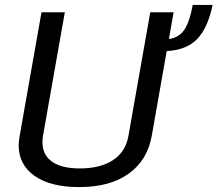

<svg xmlns="http://www.w3.org/2000/svg" viewBox="-20 -750 886 782"><path d="M659 -542 598 -196Q580 -97 504 -42.5Q428 12 302 12Q186 12 121 -33.5Q56 -79 56 -159Q56 -170 60 -196L149 -700H244L155 -196Q153 -187 153 -170Q153 -119 192 -91.5Q231 -64 305 -64Q389 -64 440.5 -98Q492 -132 503 -196L592 -700H687L668 -591Q710 -597 731.5 -630Q753 -663 765 -730H846Q826 -635 782.5 -590.5Q739 -546 659 -542Z"/></svg>

Font: KoHo Medium
Style: Italic
Weight: 500
Italic angle: -10°
Designer: Cadson Demak & Katatrad Team
Foundry: Cadson Demak Co.,Ltd.
Version: Version 1.000